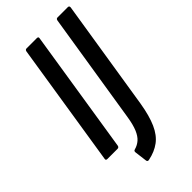

<svg xmlns="http://www.w3.org/2000/svg" viewBox="-248 -719 929 929"><g transform="rotate(-45 216.5 -254.5)"><path d="M40 0Q29 0 31 -10L131 -645Q133 -655 142 -655H212Q223 -655 221 -645L121 -10Q119 0 109 0ZM180 145Q169 148 167 138L159 75Q157 63 167 61Q189 55 205.5 40.5Q222 26 233.5 -1.5Q245 -29 252 -73L343 -645Q345 -655 354 -655H424Q434 -655 433 -644L343 -77Q331 -4 310.5 42Q290 88 257.5 112Q225 136 180 145Z"/></g></svg>

Font: Sofia Sans Condensed SemiBold
Style: Italic
Weight: 600
Italic angle: -9°
Version: Version 4.100